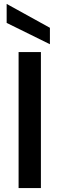

<svg xmlns="http://www.w3.org/2000/svg" viewBox="-20 -961 304 981"><path d="M75 -695C75 -695 75 0 75 0C75 0 189 0 189 0C189 0 189 -695 189 -695C189 -695 75 -695 75 -695ZM14 -941C14 -941 14 -844 14 -844C14 -844 235 -735 235 -735C235 -735 235 -819 235 -819C235 -819 14 -941 14 -941Z"/></svg>

Font: Girnar Poppins
Style: Medium
Weight: 500
Designer: Ninad Kale (Devanagari), Jonny Pinhorn (Latin)
Foundry: Indian Type Foundry
Version: ""